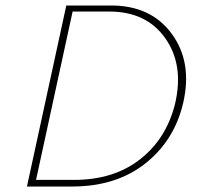

<svg xmlns="http://www.w3.org/2000/svg" viewBox="-20 -678 725 698"><path d="M243 0H78L221 -658H384Q529 -658 604.5 -555Q680 -452 646 -304Q614 -167 508 -83.5Q402 0 243 0ZM617 -303Q649 -443 580.5 -539.5Q512 -636 378 -636H244L111 -24H249Q394 -24 490 -99.5Q586 -175 617 -303Z"/></svg>

Font: EauTestText Extralight
Style: Italic
Weight: 250
Italic angle: -12°
Designer: Christian Thalmann (Catharsis Fonts)
Version: Version 0.001;PS 000.001;hotconv 1.0.88;makeotf.lib2.5.64775